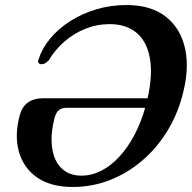

<svg xmlns="http://www.w3.org/2000/svg" viewBox="-20 -732 763 764"><path d="M59 -275Q68.5 -308.5 92 -324.8Q115.5 -341 150 -341H606.5L594.5 -303H244.5Q226 -303 214.8 -294Q203.5 -285 197.5 -264.5Q184 -212.5 185.2 -170Q186.5 -127.5 200.5 -97Q214.5 -66.5 240.8 -49.8Q267 -33 303 -33Q344 -33 382.2 -52.2Q420.5 -71.5 454.2 -107.8Q488 -144 515 -195Q542 -246 559.5 -309.5Q588 -415.5 578.2 -488.5Q568.5 -561.5 526.5 -598.8Q484.5 -636 416.5 -636Q365.5 -636 319 -617.2Q272.5 -598.5 235.5 -566Q198.5 -533.5 174.5 -492.5Q165.5 -483 158 -479.5Q150.5 -476 144 -476.5Q137 -477 133.5 -481.8Q130 -486.5 133.5 -496Q147.5 -540 180 -579Q212.5 -618 259 -647.8Q305.5 -677.5 362.8 -694.8Q420 -712 483.5 -712Q580.5 -712 640 -665.5Q699.5 -619 717 -536.2Q734.5 -453.5 704 -345.5Q683 -269.5 641.8 -204.2Q600.5 -139 543 -90.5Q485.5 -42 416 -15Q346.5 12 269 12Q182 12 127.5 -26Q73 -64 55 -129.2Q37 -194.5 59 -275Z"/></svg>

Font: Fraunces Medium
Style: Italic
Weight: 500
Italic angle: -16°
Version: Version 1.000;[b76b70a41]